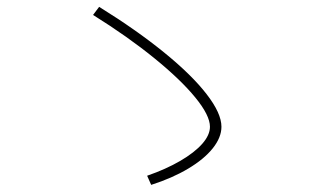

<svg xmlns="http://www.w3.org/2000/svg" viewBox="-20 -635 904 555"><path d="M586.9 -268.6Q586.9 -301.3 544.7 -353Q502.4 -404.8 425.8 -467Q349.1 -529.3 249 -591.8L266.6 -615.2Q374.5 -548.3 454.3 -483.4Q534.2 -418.5 577.1 -363Q620.1 -307.6 620.1 -268.6Q620.1 -237.8 595 -206.3Q569.8 -174.8 523.9 -147.5Q478 -120.1 417 -100.6L405.3 -127Q460 -146 501 -169.9Q542 -193.8 564.5 -219.2Q586.9 -244.6 586.9 -268.6Z"/></svg>

Font: Pretendard GOV Thin
Style: Regular
Weight: 100
Designer: Base glyphs from Inter by Rasmus Andersson; Hangeul glyphs from Noto Sans CJK(Source Han Sans) by Jang Soo-young and Kan
Foundry: Kil Hyung-jin
Version: Version 1.309